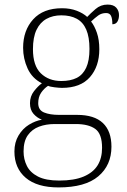

<svg xmlns="http://www.w3.org/2000/svg" viewBox="-20 -579 556 839"><path d="M236 240Q142 240 92.5 198Q43 156 43 83Q43 43 61 13Q79 -17 106.5 -34Q134 -51 163 -56Q142 -64 126.5 -81.5Q111 -99 111 -128Q111 -158 128.5 -180.5Q146 -203 163 -215Q120 -237 100.5 -280Q81 -323 81 -370Q81 -446 125 -494.5Q169 -543 251 -543Q287 -543 315.5 -532Q344 -521 361 -505Q375 -520 397.5 -539.5Q420 -559 450 -559Q476 -559 488 -545.5Q500 -532 500 -513Q500 -496 493 -484.5Q486 -473 471 -473Q471 -498 465 -510Q459 -522 444 -522Q424 -522 409.5 -511.5Q395 -501 378 -485Q393 -466 403.5 -435.5Q414 -405 414 -364Q414 -289 373 -242Q332 -195 251 -195Q239 -195 218.5 -197.5Q198 -200 190 -204Q172 -192 159.5 -173.5Q147 -155 147 -128Q147 -98 172.5 -87.5Q198 -77 238 -77H317Q392 -77 429.5 -41.5Q467 -6 467 62Q467 143 409.5 191.5Q352 240 236 240ZM239 210Q304 210 345.5 192.5Q387 175 406.5 143.5Q426 112 426 67Q426 6 396.5 -15.5Q367 -37 311 -37H219Q181 -37 150.5 -25.5Q120 -14 101.5 12Q83 38 83 83Q83 117 97.5 146Q112 175 146 192.5Q180 210 239 210ZM248 -225Q288 -225 315 -238.5Q342 -252 356.5 -283Q371 -314 371 -365Q371 -417 357 -449.5Q343 -482 315.5 -497Q288 -512 248 -512Q211 -512 183 -496.5Q155 -481 139.5 -448.5Q124 -416 124 -364Q124 -292 158.5 -258.5Q193 -225 248 -225Z"/></svg>

Font: Noto Rashi Hebrew ExtraLight
Style: Regular
Weight: 250
Version: Version 1.006